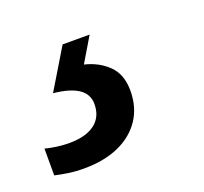

<svg xmlns="http://www.w3.org/2000/svg" viewBox="-143 -66 396 372"><g transform="rotate(-20 54.5 120.0)"><path d="M-25.9 240.2Q-43 240.2 -57.9 238Q-72.8 235.8 -85 232.9V177.7Q-75.7 180.2 -62.7 182.1Q-49.8 184.1 -35.6 184.1Q-12.7 184.1 3.2 177.7Q19 171.4 27.3 159.2Q35.6 147 35.6 129.9Q35.6 108.9 18.3 97.4Q1 85.9 -32.7 82.5L17.1 0H72.8L42.5 50.8Q71.3 57.6 90.6 76.4Q109.9 95.2 109.9 128.9Q109.9 163.1 93.3 188Q76.7 212.9 46.4 226.6Q16.1 240.2 -25.9 240.2Z"/></g></svg>

Font: Open Sans SemiCondensed Medium
Style: Italic
Weight: 500
Width: 4
Italic angle: -12°
Designer: Monotype Design Team
Foundry: Monotype Imaging Inc.
Version: Version 3.000